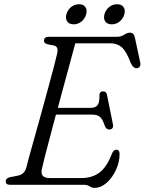

<svg xmlns="http://www.w3.org/2000/svg" viewBox="-20 -874 684 908"><path d="M377 0H27.5Q7 0 7 -17Q7 -31 27 -36L62.5 -43Q78.5 -46 88.2 -54Q98 -62 104 -80Q107.5 -95.5 118.2 -134.2Q129 -173 143.8 -225.8Q158.5 -278.5 174.8 -337Q191 -395.5 206 -451Q221 -506.5 232.8 -550.5Q244.5 -594.5 249.5 -617Q258.5 -654 236 -658.5L205.5 -664.5Q188 -669 188 -681.5Q188 -700 212 -700H532Q553 -700 567.2 -709.8Q581.5 -719.5 595 -719.5Q613 -719.5 618 -696L643 -579Q646 -566 641 -559.2Q636 -552.5 627.5 -551.5Q609.5 -550.5 598 -577Q577 -632.5 555.5 -650.8Q534 -669 504.5 -669H336Q327 -636 313.8 -586.8Q300.5 -537.5 284.8 -480Q269 -422.5 253.5 -364H409.5Q431.5 -364 441.5 -376.8Q451.5 -389.5 450.5 -427Q452.5 -442 466.5 -442Q483.5 -442 486 -425.5L514 -286.5Q516.5 -273.5 511.2 -267.5Q506 -261.5 498 -261.5Q483 -261 476 -278Q465 -311.5 452 -321.8Q439 -332 415 -332H244.5Q229 -273 215 -220.5Q201 -168 191.2 -130Q181.5 -92 178.5 -76.5Q167 -32 215 -32H365Q416.5 -32 451.2 -58.5Q486 -85 510.5 -150Q518 -166 530.5 -166Q545.5 -166 545.5 -146Q545.5 -107 528.2 -70Q511 -33 484 -9.2Q457 14.5 427 14.5Q414.5 14.5 404 7.2Q393.5 0 377 0ZM328.5 -759Q307 -759 297.8 -772.5Q288.5 -786 294 -806.5Q299.5 -827 316 -840.5Q332.5 -854 354 -854Q374.5 -854 383.8 -840.5Q393 -827 387.5 -806.5Q382 -786 365.8 -772.5Q349.5 -759 328.5 -759ZM508.5 -759Q487 -759 477.8 -772.5Q468.5 -786 474 -806.5Q479.5 -827 496 -840.5Q512.5 -854 533.5 -854Q555 -854 564.2 -840.5Q573.5 -827 568 -806.5Q562.5 -786 546 -772.5Q529.5 -759 508.5 -759Z"/></svg>

Font: Fraunces 9pt Soft Light
Style: Italic
Weight: 300
Italic angle: -16°
Version: Version 1.000;[0bf87f6ff]